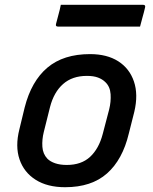

<svg xmlns="http://www.w3.org/2000/svg" viewBox="-20 -771 640 802"><path d="M356 -545Q427 -545 474 -515Q521 -485 539.5 -430.5Q558 -376 541 -304L518 -213Q492 -104 427 -46.5Q362 11 252 11Q178 11 129 -20Q80 -51 61.5 -105.5Q43 -160 61 -231L83 -322Q111 -432 178 -488.5Q245 -545 356 -545ZM343 -454Q282 -454 243.5 -420Q205 -386 189 -324L163 -220Q155 -188 157 -158Q159 -128 178 -108Q190 -96 210.5 -89Q231 -82 259 -82Q320 -82 356.5 -116Q393 -150 409 -211L436 -314Q444 -346 442 -377.5Q440 -409 420 -428Q408 -440 389.5 -447Q371 -454 343 -454ZM234 -751H577Q589 -751 586 -740Q581 -718 575.5 -699.5Q570 -681 565 -660H222Q211 -660 214 -671Q219 -692 224.5 -711Q230 -730 234 -751Z"/></svg>

Font: Recursive Sn Lnr St Med
Style: Italic
Weight: 500
Italic angle: -15°
Version: Version 1.079;hotconv 1.0.112;makeotfexe 2.5.65598; ttfautoh